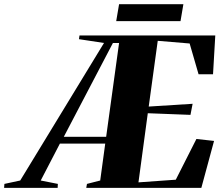

<svg xmlns="http://www.w3.org/2000/svg" viewBox="-122 -916 1070 936"><path d="M-102 0 -100.5 -19.5 -23.5 -36 385 -706.5 263 -725 265.5 -743H927.5L916.5 -554H846L802.5 -704L647 -717L603 -396.5L817 -410L806.5 -356L598.5 -364L553 -27L735 -40L835.5 -238.5L921.5 -229L859.5 0H298.5L302 -19.5L366.5 -36L391 -216H170L76.5 -36L160 -19.5L159 0ZM189 -249H395.5L458.5 -706.5H428.5ZM458.5 -895.5H772L758 -813H444.5Z"/></svg>

Font: Merriweather 144pt Black
Style: Italic
Weight: 900
Italic angle: -7.8°
Version: Version 2.101